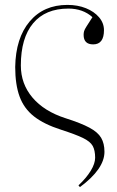

<svg xmlns="http://www.w3.org/2000/svg" viewBox="-20 -541 478 783"><path d="M306 222 300 215Q332 185 350 155.5Q368 126 368 102Q368 72 358 54Q348 36 318 21.5Q288 7 229 -12Q160 -34 119 -66Q78 -98 60 -147Q42 -196 42 -268Q44 -386 101 -453.5Q158 -521 255 -521Q297 -521 330.5 -507.5Q364 -494 384 -470.5Q404 -447 404 -418Q404 -360 360 -360Q321 -360 321 -399Q321 -407 323 -414Q325 -421 333 -433.5Q341 -446 357 -471Q318 -506 259 -506Q165 -506 115 -446Q65 -386 65 -274Q65 -199 112.5 -143Q160 -87 247 -59Q310 -39 344.5 -20.5Q379 -2 392.5 21Q406 44 406 78Q406 148 306 222Z"/></svg>

Font: Literata 72pt ExtraLight
Style: Regular
Weight: 200
Designer: Latin by Veronika Burian and Jose Scaglione. Greek by Irene Vlachou. Cyrillic by Vera Evstafieva.
Foundry: TypeTogether
Version: Version 3.002